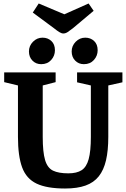

<svg xmlns="http://www.w3.org/2000/svg" viewBox="-20 -1063 724 1101"><path d="M353 18Q249 18 190 -10Q131 -38 107 -103Q83 -168 83 -278V-573L4 -592V-648H299V-592L225 -573V-278Q225 -191 238.5 -145.5Q252 -100 284 -84.5Q316 -69 372 -69Q420 -69 448 -87Q476 -105 488.5 -150.5Q501 -196 501 -278V-573L422 -591V-648H682V-591L601 -573V-278Q601 -200 588 -144Q575 -88 546.5 -52Q518 -16 470.5 1Q423 18 353 18ZM461 -695Q431 -695 411 -715.5Q391 -736 391 -768Q391 -800 414 -823.5Q437 -847 469 -847Q499 -847 519.5 -828Q540 -809 540 -775Q540 -743 518.5 -719Q497 -695 461 -695ZM216 -695Q186 -695 166 -715.5Q146 -736 146 -768Q146 -800 169 -823.5Q192 -847 224 -847Q254 -847 274.5 -828Q295 -809 295 -775Q295 -743 273.5 -719Q252 -695 216 -695ZM343 -871Q333 -871 320 -879Q307 -887 291 -900L168 -991L202 -1043L349 -981L488 -1043L517 -1001L398 -901Q381 -888 368.5 -879.5Q356 -871 343 -871Z"/></svg>

Font: Faustina Light
Style: Bold
Weight: 700
Version: Version 1.200